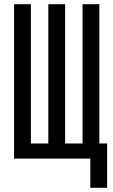

<svg xmlns="http://www.w3.org/2000/svg" viewBox="-20 -755 540 914"><path d="M410 139V0H47V-735H127V-72H210V-735H290V-72H373V-735H453V-72H490V139Z"/></svg>

Font: Iosevka SS01
Style: Regular
Weight: 400
Monospace: yes
Designer: Belleve Invis
Foundry: Belleve Invis
Version: 2.3.3; ttfautohint (v1.8.3)